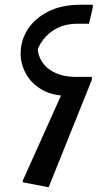

<svg xmlns="http://www.w3.org/2000/svg" viewBox="-20 -782 442 809"><path d="M262 -435 269 -378Q202 -378 157 -404Q112 -430 89.5 -471Q67 -512 67 -556Q67 -612 97 -658.5Q127 -705 183.5 -733.5Q240 -762 319 -762H371V-750L355 -682H305Q258 -682 222 -664Q186 -646 162.5 -615.5Q139 -585 131 -547L138 -586Q139 -548 159 -519Q179 -490 215 -474Q251 -458 299 -458H367V-446L185 7L76 -14V-21Z"/></svg>

Font: Kufam
Style: Italic
Weight: 400
Italic angle: -11°
Designer: Artur Schmal
Foundry: Original Type
Version: Version 1.301; ttfautohint (v1.8.3)